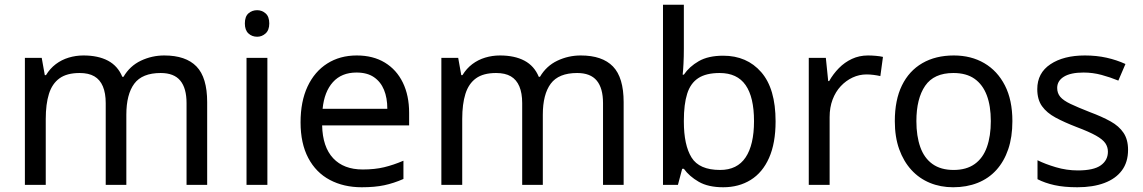

<svg xmlns="http://www.w3.org/2000/svg" viewBox="-20 -780 4824 810"><path d="M673 -546Q764 -546 809 -499.5Q854 -453 854 -349V0H767V-345Q767 -408 740.5 -440Q714 -472 658 -472Q580 -472 546.5 -427Q513 -382 513 -296V0H426V-345Q426 -387 414 -415.5Q402 -444 378 -458Q354 -472 316 -472Q262 -472 231 -449.5Q200 -427 186.5 -384Q173 -341 173 -278V0H85V-536H156L169 -463H174Q191 -491 215.5 -509.5Q240 -528 270 -537Q300 -546 332 -546Q394 -546 435.5 -524Q477 -502 496 -456H501Q528 -502 574.5 -524Q621 -546 673 -546Z M1108 -536V0H1020V-536ZM1065 -737Q1085 -737 1100.5 -723.5Q1116 -710 1116 -681Q1116 -653 1100.5 -639Q1085 -625 1065 -625Q1043 -625 1028 -639Q1013 -653 1013 -681Q1013 -710 1028 -723.5Q1043 -737 1065 -737Z M1485 -546Q1554 -546 1603.5 -516Q1653 -486 1679.5 -431.5Q1706 -377 1706 -304V-251H1339Q1341 -160 1385.5 -112.5Q1430 -65 1510 -65Q1561 -65 1600.5 -74.5Q1640 -84 1682 -102V-25Q1641 -7 1601 1.5Q1561 10 1506 10Q1430 10 1371.5 -21Q1313 -52 1280.5 -113.5Q1248 -175 1248 -264Q1248 -352 1277.5 -415Q1307 -478 1360.5 -512Q1414 -546 1485 -546ZM1484 -474Q1421 -474 1384.5 -433.5Q1348 -393 1341 -321H1614Q1614 -367 1600 -401Q1586 -435 1557.5 -454.5Q1529 -474 1484 -474Z M2430 -546Q2521 -546 2566 -499.5Q2611 -453 2611 -349V0H2524V-345Q2524 -408 2497.5 -440Q2471 -472 2415 -472Q2337 -472 2303.5 -427Q2270 -382 2270 -296V0H2183V-345Q2183 -387 2171 -415.5Q2159 -444 2135 -458Q2111 -472 2073 -472Q2019 -472 1988 -449.5Q1957 -427 1943.5 -384Q1930 -341 1930 -278V0H1842V-536H1913L1926 -463H1931Q1948 -491 1972.5 -509.5Q1997 -528 2027 -537Q2057 -546 2089 -546Q2151 -546 2192.5 -524Q2234 -502 2253 -456H2258Q2285 -502 2331.5 -524Q2378 -546 2430 -546Z M2865 -575Q2865 -541 2863.5 -511.5Q2862 -482 2860 -465H2865Q2888 -499 2928 -522Q2968 -545 3031 -545Q3131 -545 3191.5 -475.5Q3252 -406 3252 -268Q3252 -176 3224.5 -114Q3197 -52 3147 -21Q3097 10 3031 10Q2968 10 2928 -13Q2888 -36 2865 -68H2858L2840 0H2777V-760H2865ZM3016 -472Q2959 -472 2926 -450.5Q2893 -429 2879 -384.5Q2865 -340 2865 -271V-267Q2865 -168 2897.5 -115.5Q2930 -63 3018 -63Q3090 -63 3125.5 -116Q3161 -169 3161 -269Q3161 -370 3125.5 -421Q3090 -472 3016 -472Z M3642 -546Q3657 -546 3674.5 -544.5Q3692 -543 3705 -540L3694 -459Q3681 -462 3665.5 -464Q3650 -466 3636 -466Q3605 -466 3577 -453Q3549 -440 3527 -416.5Q3505 -393 3492.5 -360Q3480 -327 3480 -286V0H3392V-536H3464L3474 -438H3478Q3495 -468 3519 -492.5Q3543 -517 3574 -531.5Q3605 -546 3642 -546Z M4251 -269Q4251 -202 4233.5 -150.5Q4216 -99 4183.5 -63Q4151 -27 4104.5 -8.5Q4058 10 4001 10Q3948 10 3903 -8.5Q3858 -27 3825 -63Q3792 -99 3773.5 -150.5Q3755 -202 3755 -269Q3755 -358 3785 -419.5Q3815 -481 3871 -513.5Q3927 -546 4004 -546Q4077 -546 4132.5 -513.5Q4188 -481 4219.5 -419.5Q4251 -358 4251 -269ZM3846 -269Q3846 -206 3862.5 -159.5Q3879 -113 3914 -88Q3949 -63 4003 -63Q4057 -63 4092 -88Q4127 -113 4143.5 -159.5Q4160 -206 4160 -269Q4160 -333 4143 -378Q4126 -423 4091.5 -447.5Q4057 -472 4002 -472Q3920 -472 3883 -418Q3846 -364 3846 -269Z M4739 -148Q4739 -96 4713 -61Q4687 -26 4639 -8Q4591 10 4525 10Q4469 10 4428.5 1Q4388 -8 4357 -24V-104Q4389 -88 4434.5 -74.5Q4480 -61 4527 -61Q4594 -61 4624 -82.5Q4654 -104 4654 -140Q4654 -160 4643 -176Q4632 -192 4603.5 -208Q4575 -224 4522 -244Q4470 -264 4433 -284Q4396 -304 4376 -332Q4356 -360 4356 -404Q4356 -472 4411.5 -509Q4467 -546 4557 -546Q4606 -546 4648.5 -536.5Q4691 -527 4728 -510L4698 -440Q4664 -454 4627 -464Q4590 -474 4551 -474Q4497 -474 4468.5 -456.5Q4440 -439 4440 -409Q4440 -387 4453 -371.5Q4466 -356 4496.5 -341.5Q4527 -327 4578 -307Q4629 -288 4665 -268Q4701 -248 4720 -219.5Q4739 -191 4739 -148Z"/></svg>

Font: hex115
Style: Regular
Weight: 400
Designer: Monotype Design Team
Foundry: Monotype Imaging Inc.
Version: Version 2.013